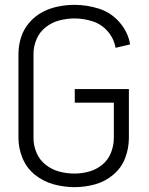

<svg xmlns="http://www.w3.org/2000/svg" viewBox="-20 -763 615 791"><path d="M287 8Q244 8 201.5 -3.5Q159 -15 124.5 -42.5Q90 -70 73 -111Q56 -152 56 -195V-540Q56 -575 66.5 -608.5Q77 -642 100 -669Q123 -696 153.5 -712.5Q184 -729 218.5 -736Q253 -743 287 -743Q339 -743 388.5 -727Q438 -711 473 -670.5Q508 -630 516 -580L456 -566Q450 -603 424.5 -633Q399 -663 362 -675Q325 -687 287 -687Q256 -687 225 -679Q194 -671 168.5 -651Q143 -631 130.5 -601.5Q118 -572 118 -540V-195Q118 -163 130.5 -133.5Q143 -104 168.5 -84Q194 -64 224.5 -56Q255 -48 287 -48Q318 -48 348 -56.5Q378 -65 402 -85Q426 -105 437.5 -134.5Q449 -164 449 -195V-340H288V-396H511V-195Q511 -152 495.5 -111.5Q480 -71 446.5 -43Q413 -15 371.5 -3.5Q330 8 287 8Z"/></svg>

Font: Jozsika Light
Style: Regular
Weight: 300
Monospace: yes
Designer: Belleve Invis
Foundry: Belleve Invis
Version: 2.1.0